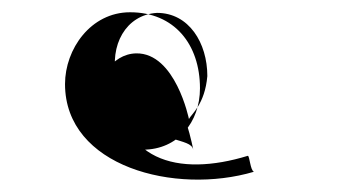

<svg xmlns="http://www.w3.org/2000/svg" viewBox="-20 -382 576 313"><path d="M86 -245C86 -110 266 -64 394 -102C388 -104 387 -128 384 -128C270 -93 170 -119 170 -254C158 -308 185 -358 236 -361C288 -361 318 -312 318 -258C314 -212 292 -196 288 -188C288 -188 266 -296 202 -295C161 -294 136 -250 134 -206C128 -162 182 -144 213 -138C270 -138 306 -183 306 -238C306 -310 264 -362 192 -362C128 -362 86 -302 86 -245ZM189 -204C189 -171 234 -157 258 -157C280 -150 293 -148 295 -138C296 -134 278 -228 255 -226C224 -224 189 -238 189 -204Z"/></svg>

Font: pokerface
Style: Regular
Weight: 400
Version: Version 1